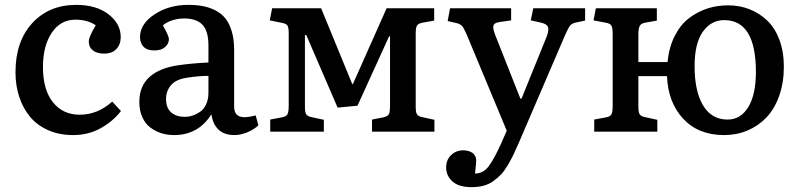

<svg xmlns="http://www.w3.org/2000/svg" viewBox="-20 -543 3296 792"><path d="M282.2 14.2Q224.6 14.2 179 -5.9Q133.3 -25.9 104 -61.3Q74.7 -96.7 59.3 -143.6Q43.9 -190.4 43.9 -245.1Q43.9 -372.1 113 -447.5Q182.1 -522.9 294.9 -522.9Q377 -522.9 427.5 -484.1Q478 -445.3 478 -390.1Q478 -360.4 460.4 -341.1Q442.9 -321.8 409.2 -321.8Q380.4 -321.8 363.3 -335Q346.2 -348.1 346.2 -372.1Q346.2 -390.6 375 -439Q340.3 -461.9 291 -461.9Q230 -461.9 193.6 -408Q157.2 -354 157.2 -266.1Q157.2 -172.9 198.2 -121.3Q239.3 -69.8 309.1 -69.8Q382.8 -69.8 442.9 -124L479 -85Q445.8 -42 394.8 -13.9Q343.8 14.2 282.2 14.2Z M697.8 14.2Q670.4 14.2 646 6.6Q621.6 -1 600.6 -16.6Q579.6 -32.2 567.1 -59.6Q554.7 -86.9 554.7 -123Q554.7 -188 596.9 -225.6Q639.2 -263.2 715.8 -273.9Q769 -281.7 839.8 -285.2V-355Q839.8 -415.5 814.9 -441.2Q790 -466.8 740.7 -466.8Q711.9 -466.8 687.7 -458.3Q663.6 -449.7 651.9 -438Q676.8 -394.5 676.8 -381.8Q676.8 -362.8 661.1 -348.9Q645.5 -335 616.7 -335Q586.4 -335 572 -350.3Q557.6 -365.7 557.6 -390.1Q557.6 -444.3 617.2 -483.6Q676.8 -522.9 755.9 -522.9Q789.6 -522.9 816.9 -517.8Q844.2 -512.7 868.9 -500Q893.6 -487.3 909.9 -466.8Q926.3 -446.3 936 -413.6Q945.8 -380.9 945.8 -337.9V-104Q945.8 -72.8 966.6 -63.5Q987.3 -54.2 1034.7 -66.9L1045.9 -25.9Q1025.9 -7.3 998.5 3.4Q971.2 14.2 947.8 14.2Q904.3 14.2 880.9 -8.8Q857.4 -31.7 852.1 -71.8Q798.3 14.2 697.8 14.2ZM741.7 -61Q758.3 -61 774.2 -66.2Q790 -71.3 805.4 -81.8Q820.8 -92.3 830.3 -112.8Q839.8 -133.3 839.8 -160.2V-230Q797.9 -230 750 -222.2Q705.1 -215.3 685.1 -191.4Q665 -167.5 665 -134.8Q665 -97.2 686.3 -79.1Q707.5 -61 741.7 -61Z M1094.7 0V-49.8L1143.6 -59.1Q1161.6 -62.5 1166.3 -72.5Q1170.9 -82.5 1170.9 -106.9V-408.2Q1170.9 -428.7 1166 -437Q1161.1 -445.3 1145 -448.2L1092.8 -459L1102.5 -508.8H1304.7L1433.6 -194.8L1437 -199.2L1574.7 -508.8H1771V-458L1721.7 -449.2Q1704.1 -445.8 1699.5 -436.3Q1694.8 -426.8 1694.8 -404.8V-102.1Q1694.8 -80.6 1699.7 -72Q1704.6 -63.5 1720.7 -60.1L1772 -48.8V0H1514.6V-49.8L1562 -59.1Q1580.1 -63 1584.5 -72.8Q1588.9 -82.5 1588.9 -106.9V-393.1H1585L1454.6 -106.9L1372.6 -99.1L1243.7 -397.9L1237.8 -398.9V-103Q1237.8 -81.1 1242.7 -72.3Q1247.6 -63.5 1263.7 -60.1L1315.9 -48.8V0Z M1925.3 229Q1872.1 229 1846.2 205.3Q1820.3 181.6 1820.3 147.9Q1820.3 116.7 1840.6 96.9Q1860.8 77.1 1890.6 77.1Q1912.6 77.1 1927.7 86.9Q1942.9 96.7 1944.3 117.2Q1944.8 124 1939.5 172.9Q1972.2 172.4 1993.9 145.3Q2015.6 118.2 2046.4 50.8L2070.3 -3.9L1906.2 -397.9Q1904.3 -402.3 1900.4 -410.6Q1896.5 -418.9 1895 -421.6Q1893.6 -424.3 1890.6 -429.4Q1887.7 -434.6 1885.5 -436.3Q1883.3 -438 1879.6 -440.9Q1876 -443.8 1871.6 -445.3Q1867.2 -446.8 1861.3 -448.2L1826.7 -456.1L1836.4 -508.8H2088.4V-459L2040.5 -452.1Q2020 -449.2 2015.9 -438.7Q2011.7 -428.2 2021.5 -401.9L2126.5 -136.2H2131.3L2236.3 -395Q2245.1 -420.9 2240.2 -432.4Q2235.4 -443.8 2213.4 -449.2L2169.4 -459L2179.7 -508.8H2393.6V-458L2356.4 -450.2Q2338.9 -446.8 2331.3 -437Q2323.7 -427.2 2309.6 -395L2120.6 44.9Q2107.4 75.2 2097.7 95.5Q2087.9 115.7 2074.2 138.9Q2060.5 162.1 2046.6 176.8Q2032.7 191.4 2014.6 204.3Q1996.6 217.3 1974.4 223.1Q1952.1 229 1925.3 229Z M2967.3 14.2Q2860.4 14.2 2797.9 -53.5Q2735.4 -121.1 2731.4 -229H2613.3V-103Q2613.3 -81.1 2618.2 -72.3Q2623 -63.5 2639.2 -60.1L2691.4 -48.8V0H2431.2V-49.8L2480.5 -59.1Q2498.5 -62.5 2502.9 -72.5Q2507.3 -82.5 2507.3 -106.9V-403.8Q2507.3 -427.7 2502.2 -437Q2497.1 -446.3 2479 -449.2L2428.2 -459L2438 -508.8H2689.5V-458L2640.1 -449.2Q2623.5 -445.8 2618.4 -435.1Q2613.3 -424.3 2613.3 -400.9V-287.1H2733.4Q2739.7 -348.1 2763.2 -394.5Q2786.6 -440.9 2821.8 -467.8Q2856.9 -494.6 2897.5 -507.8Q2938 -521 2983.4 -521Q3030.8 -521 3071.8 -504.9Q3112.8 -488.8 3144.8 -458.3Q3176.8 -427.7 3195.1 -378.7Q3213.4 -329.6 3213.4 -268.1Q3213.4 -201.7 3194.1 -147.5Q3174.8 -93.3 3141.4 -58.3Q3107.9 -23.4 3063.2 -4.6Q3018.6 14.2 2967.3 14.2ZM2981.4 -49.8Q3035.2 -49.8 3066.7 -101.3Q3098.1 -152.8 3098.1 -246.1Q3098.1 -460 2967.3 -460Q2913.1 -460 2879.2 -412.1Q2845.2 -364.3 2845.2 -270Q2845.2 -167 2880.1 -108.4Q2915 -49.8 2981.4 -49.8Z"/></svg>

Font: Literata Book Medium
Style: Regular
Weight: 500
Designer: Latin by Veronika Burian and Jose Scaglione. Greek by Irene Vlachou. Cyrillic by Vera Evstafieva
Foundry: TypeTogether
Version: Version 2.003;PS 002.003;hotconv 1.0.88;makeotf.lib2.5.64775